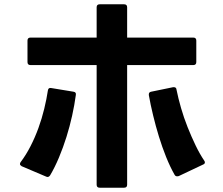

<svg xmlns="http://www.w3.org/2000/svg" viewBox="-20 -831 1040 894"><path d="M444 43Q430 43 430 29V-528H122Q108 -528 108 -542V-642Q108 -656 122 -656H430V-797Q430 -811 444 -811H558Q572 -811 572 -797V-656H880Q894 -656 894 -642V-542Q894 -528 880 -528H572V29Q572 43 558 43ZM81 -57Q73 -62 73 -67Q73 -72 76 -76Q101 -109 122 -150Q143 -191 159 -235Q175 -279 186 -324.5Q197 -370 203 -410Q205 -424 219 -421L322 -404Q336 -402 333 -388Q327 -343 316 -293Q305 -243 289.5 -193.5Q274 -144 254.5 -97.5Q235 -51 213 -14Q205 -3 194 -9ZM805 -10Q797 -10 793 -17Q772 -54 753.5 -100Q735 -146 720 -195Q705 -244 693 -293.5Q681 -343 673 -388V-392Q673 -402 684 -404L786 -425H790Q801 -425 802 -413Q810 -373 823 -328Q836 -283 853.5 -239Q871 -195 890.5 -154.5Q910 -114 931 -83Q934 -79 934 -75Q934 -68 926 -65L812 -11Q809 -10 805 -10Z"/></svg>

Font: LINE Seed JP_TTF Bold
Style: Regular
Weight: 700
Designer: LINE & Fontrix & Fontworks
Version: Version 1.009